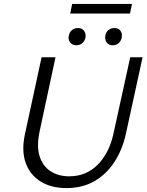

<svg xmlns="http://www.w3.org/2000/svg" viewBox="-20 -950 747 979"><path d="M319 9Q241 9 187 -24.5Q133 -58 111 -119.5Q89 -181 107 -265L192 -658H263L182 -280Q166 -206 181.5 -155Q197 -104 237 -77.5Q277 -51 333 -51Q419 -51 477.5 -109.5Q536 -168 558 -266L644 -658H707L622 -268Q604 -186 563 -123.5Q522 -61 461 -26Q400 9 319 9ZM369 -719Q356 -719 346 -726Q336 -733 332 -744Q328 -755 331 -768Q334 -786 347 -796.5Q360 -807 377 -807Q391 -807 400 -801Q409 -795 413.5 -784Q418 -773 416 -760Q413 -742 400 -730.5Q387 -719 369 -719ZM555 -719Q541 -719 531.5 -726Q522 -733 518.5 -744Q515 -755 517 -768Q520 -786 532.5 -796.5Q545 -807 563 -807Q577 -807 586 -801Q595 -795 599 -784Q603 -773 601 -760Q598 -742 585.5 -730.5Q573 -719 555 -719ZM338 -881 348 -930H653L643 -881Z"/></svg>

Font: Ysabeau Office
Style: Italic
Weight: 400
Italic angle: -12°
Designer: Christian Thalmann (Catharsis Fonts)
Version: Version 2.001;gftools[0.9.30]; featfreeze: tnum,lnum,ss02